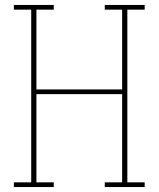

<svg xmlns="http://www.w3.org/2000/svg" viewBox="-20 -755 640 775"><path d="M36 0V-19H106V-716H36V-735H197V-716H127V-394H473V-716H403V-735H564V-716H494V-19H564V0H403V-19H473V-375H127V-19H197V0Z"/></svg>

Font: Iosevka Slab Thin Extended
Style: Regular
Weight: 100
Width: 7
Monospace: yes
Designer: Belleve Invis
Foundry: Belleve Invis
Version: Version 11.1.1; ttfautohint (v1.8.3)